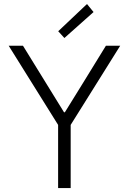

<svg xmlns="http://www.w3.org/2000/svg" viewBox="-20 -951 652 971"><path d="M273.9 -319.3 23.9 -719.7H96.2L303.7 -383.3H308.1L397 -526.9L515.6 -719.7H587.9L337.4 -319.3V0H273.9ZM274.4 -793 419.9 -930.7 453.1 -890.1 305.7 -758.8Z"/></svg>

Font: Reddit Sans Light
Style: Regular
Weight: 300
Designer: Stephen Hutchings
Foundry: Reddit
Version: Version 1.013